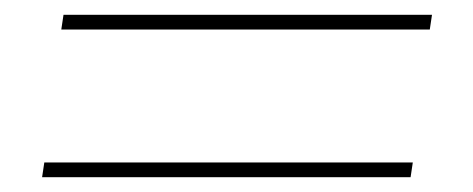

<svg xmlns="http://www.w3.org/2000/svg" viewBox="-20 -520 640 260"><path d="M562 -480H63L66 -500H565ZM536 -280H37L40 -300H539Z"/></svg>

Font: Tanohe Sans Thin
Style: Italic
Weight: 100
Designer: Village Type and Design LLC & Cristiano Sobral
Foundry: Cooper Hewitt Smithsonian Design Museum
Version: Version 1.00;September 29, 2021;FontCreator 13.0.0.2655 64-b